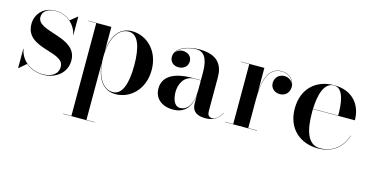

<svg xmlns="http://www.w3.org/2000/svg" viewBox="-74 -816 2725 1412"><g transform="rotate(15 1289.0 -110.0)"><path d="M50 10 104.5 -37C138.5 -7.5 184.5 10 236 10C330.5 10 412 -48 412 -144.5C412 -327.5 109 -281 109 -396C109 -439.5 149 -467 207 -467C302 -467 365.5 -395 375.5 -330H377.5V-470H375.5L322 -426.5C293 -451.5 253.5 -469 206 -469C111 -469 58.5 -401.5 58.5 -330C58.5 -139 348.5 -199.5 348.5 -80C348.5 -19 294.5 7 232 7C141.5 7 63 -54 50 -137.5H48V10Z M454.5 248V250H694.5V248H632V-183C643 -60 698 10 788.5 10C897.5 10 1000.5 -80 1000.5 -230C1000.5 -380 897.5 -469 788.5 -469C697.5 -469 643 -400 632 -277.5V-460H454.5V-458H517.5V248ZM632 -230C632 -384 694.5 -460 765.5 -460C837 -460 868 -369 868 -230C868 -91 837 0.5 765.5 0.5C694.5 0.5 632 -76 632 -230Z M1304 -252C1162 -252 1083.5 -202.5 1083.5 -113.5C1083.5 -37.5 1139.5 10 1226 10C1315 10 1360 -46.5 1369.5 -139.5V-76.5C1369.5 -8 1417 10 1473 10C1529.5 10 1575.5 -18 1594.5 -62.5L1593 -63.5C1575.5 -24.5 1542.5 -3.5 1521 -3.5C1493 -3.5 1484.5 -22.5 1484.5 -45.5V-304.5C1484.5 -392 1446.5 -468 1301.5 -468C1210.5 -468 1118.5 -432 1118.5 -363.5C1118.5 -324 1147.5 -301 1185.5 -301C1220.5 -301 1255 -322 1255 -365.5C1255 -404.5 1221.5 -426 1185.5 -426C1162.5 -426 1140 -414.5 1128 -395C1151 -439.5 1221.5 -463 1279 -463C1359 -463 1369.5 -376.5 1369.5 -304.5V-252ZM1273.5 -15C1226 -15 1211.5 -73 1211.5 -122C1211.5 -174 1239 -250 1321 -250H1369.5V-180.5C1369.5 -64 1326 -15 1273.5 -15Z M1619.5 -2V0H1864V-2H1797V-222C1797 -349 1821 -468 1928 -468C1980 -468 2014.5 -435.5 2023 -396C2014 -421 1988.5 -440.5 1956 -440.5C1918 -440.5 1884.5 -413.5 1884.5 -369C1884.5 -332.5 1912.5 -303 1957 -303C2000 -303 2027.5 -336 2027.5 -376C2027.5 -425 1990 -470 1928 -470C1837 -470 1805 -386 1797 -280.5V-460H1619.5V-458H1682.5V-2Z M2540.5 -143H2538.5C2513.5 -59.5 2444.5 5 2344.5 5C2243 5 2220 -113.5 2220 -235C2220 -243.5 2220 -251.5 2220 -260H2539.5C2539.5 -369 2475 -470 2326 -470C2190 -470 2090 -382.5 2090 -230C2090 -77.5 2193 10 2329 10C2445 10 2514.5 -56 2540.5 -143ZM2326 -468C2402.5 -468 2412.5 -345 2412 -262H2220.5C2224 -367 2249 -468 2326 -468Z"/></g></svg>

Font: Bodoni* 96pt Medium
Style: Regular
Weight: 500
Version: Version 2.3